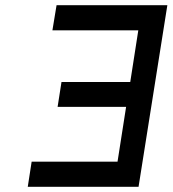

<svg xmlns="http://www.w3.org/2000/svg" viewBox="-20 -720 665 740"><path d="M514 0H87L102 -97H433L466 -308H202L217 -404H482L513 -603H182L198 -700H625Z"/></svg>

Font: Unageo
Style: Medium-Italic
Weight: 500
Designer: Richard Sepsi
Foundry: Richard Sepsi
Version: Version 2.000